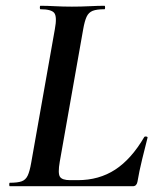

<svg xmlns="http://www.w3.org/2000/svg" viewBox="-20 -645 545 665"><path d="M14 0Q12 0 12 -6Q12 -12 14 -12Q41 -12 55 -17Q69 -22 76 -37Q83 -52 88 -81L170 -544Q178 -587 168 -600Q158 -613 120 -613Q118 -613 118 -619Q118 -625 120 -625Q143 -625 170.5 -623.5Q198 -622 229 -622Q261 -622 290.5 -623.5Q320 -625 342 -625Q344 -625 344 -619Q344 -613 342 -613Q315 -613 301 -607.5Q287 -602 280 -587Q273 -572 268 -543L187 -85Q180 -45 187.5 -33Q195 -21 223 -21H249Q323 -21 379 -57.5Q435 -94 480 -171Q482 -173 487 -172Q492 -171 491 -168Q483 -137 472.5 -94Q462 -51 456 -15Q453 0 440 0Z"/></svg>

Font: Cormorant Garamond Light
Style: Bold Italic
Weight: 700
Italic angle: -10°
Version: Version 4.001